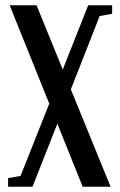

<svg xmlns="http://www.w3.org/2000/svg" viewBox="-20 -434 457 729"><path d="M10.7 274.9V242.2L58.1 233.9L167 -40.5L16.6 -414.1H118.7L218.3 -169.9L314.9 -414.1H405.8V-381.8L358.4 -373L249 -94.7L399.9 274.9H293.9L197.8 35.6L103.5 274.9Z"/></svg>

Font: Elstob 18pt SemiBold
Style: Regular
Weight: 600
Designer: Peter S. Baker
Version: Version 1.015